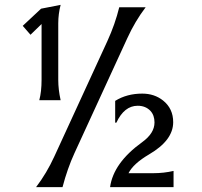

<svg xmlns="http://www.w3.org/2000/svg" viewBox="-20 -767 829 787"><path d="M563 -383.3Q612.8 -383.3 648.4 -355Q689.9 -321.8 689.9 -266.1Q689.9 -191.9 591.3 -134.3Q526.4 -96.2 506.8 -57.1H608.4Q651.4 -57.1 691.4 -66.4V0H431.2Q444.8 -99.1 562.5 -184.1Q613.3 -220.7 613.3 -265.1Q613.3 -294.4 596.7 -312.5Q576.7 -333.5 544.4 -333.5Q489.3 -333.5 457 -264.2H452.1V-353.5Q500 -383.3 563 -383.3ZM228.5 -747.1Q218.8 -709.5 218.8 -671.4V-439.5Q218.8 -399.9 228.5 -356.4H141.1Q150.4 -391.6 150.4 -439.5V-668.5L105 -624.5L73.2 -661.1L148.4 -731.4ZM127.9 0Q171.4 -57.1 203.1 -126.5L419.9 -598.1Q451.7 -667.5 468.8 -737.3H577.1Q533.7 -680.2 502 -610.8L285.2 -139.2Q256.3 -76.2 236.3 0Z"/></svg>

Font: Classica
Style: Book
Weight: 400
Designer: Wojciech Kalinowski "wmk69" (wmk69@o2.pl)
Foundry: Wojciech Kalinowski "wmk69" (wmk69@o2.pl)
Version: Version 2.1.1; 2021-05-14